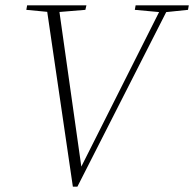

<svg xmlns="http://www.w3.org/2000/svg" viewBox="-20 -694 730 722"><path d="M79 -657 82 -674H305L301 -657L192 -648H173ZM254 8 154 -674H200L289 -45H275L280 -56L591 -674H618L271 8ZM487 -657 490 -674H690L687 -657L600 -648H585Z"/></svg>

Font: Source Serif 4 48pt Light
Style: Italic
Weight: 300
Italic angle: -12°
Designer: Frank Grießhammer
Foundry: Adobe Systems Incorporated
Version: Version 4.004;hotconv 1.0.116;makeotfexe 2.5.65601